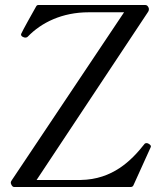

<svg xmlns="http://www.w3.org/2000/svg" viewBox="-20 -746 633 766"><path d="M36 0H502C506 0 510 -2 512 -6C535 -57 554 -99 580 -156C581 -158 582 -160 582 -162C582 -165 580 -168 574 -172C569 -175 567 -175 564 -175C561 -175 558 -174 556 -171C504 -105 429 -30 302 -28H126L571 -699C573 -702 574 -705 574 -709C574 -710 574 -713 573 -715C570 -722 566 -726 560 -726H133C129 -726 126 -724 124 -720C112 -699 69 -622 65 -612C64 -610 64 -609 64 -608C64 -603 68 -600 73 -598C78 -596 79 -596 81 -596C85 -596 88 -597 91 -600C145 -656 228 -697 334 -697H475L27 -27C24 -22 23 -21 23 -17C23 -15 24 -12 25 -10C28 -3 32 0 36 0Z"/></svg>

Font: Shippori Mincho OTF
Style: Regular
Weight: 400
Designer: FONTDASU
Foundry: FONTDASU / Google Inc. / but / Adobe
Version: Version 3.300;hotconv 1.0.109;makeotfexe 2.5.65596